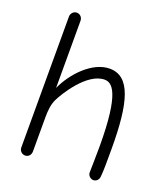

<svg xmlns="http://www.w3.org/2000/svg" viewBox="-129 -781 760 873"><g transform="rotate(20 251.5 -344.5)"><path d="M450 -27C453 -57 453 -96 453 -162C453 -388 420 -502 321 -502C238 -502 157 -416 121 -336V-661C121 -676 110 -690 93 -690C77 -690 65 -676 65 -661V-27C65 -12 78 1 93 1C108 1 121 -10 121 -29V-193C121 -227 124 -257 136 -282C152 -316 231 -447 316 -447C352 -447 398 -415 398 -154C398 -94 396 -42 396 -27C396 -12 410 0 423 0C438 0 449 -12 450 -27Z"/></g></svg>

Font: Comic Neue
Style: Normal
Weight: 400
Designer: Craig Rozynski
Foundry: Craig Rozynski
Version: Version 2.003